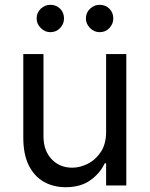

<svg xmlns="http://www.w3.org/2000/svg" viewBox="-20 -770 621 797"><path d="M420.5 -223V-545.5H504.3V0H420.5V-92.3H414.8Q395.6 -50.8 355.1 -21.8Q314.6 7.1 252.8 7.1Q201.7 7.1 161.9 -15.4Q122.2 -38 99.4 -83.6Q76.7 -129.3 76.7 -198.9V-545.5H160.5V-204.5Q160.5 -144.9 194.1 -109.4Q227.6 -73.9 279.8 -73.9Q311.1 -73.9 343.6 -89.8Q376.1 -105.8 398.3 -138.8Q420.5 -171.9 420.5 -223ZM188.9 -636.4Q166.5 -636.4 149.3 -653.6Q132.1 -670.8 132.1 -693.2Q132.1 -717.7 149.3 -733.8Q166.5 -750 188.9 -750Q213.4 -750 229.6 -733.8Q245.7 -717.7 245.7 -693.2Q245.7 -670.8 229.6 -653.6Q213.4 -636.4 188.9 -636.4ZM393.5 -636.4Q371.1 -636.4 353.9 -653.6Q336.6 -670.8 336.6 -693.2Q336.6 -717.7 353.9 -733.8Q371.1 -750 393.5 -750Q418 -750 434.1 -733.8Q450.3 -717.7 450.3 -693.2Q450.3 -670.8 434.1 -653.6Q418 -636.4 393.5 -636.4Z"/></svg>

Font: InterMG
Style: Regular
Weight: 400
Designer: Rasmus Andersson
Foundry: rsms
Version: Version 3.019;December 26, 2023;FontCreator 15.0.0.2955 64-b